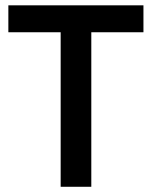

<svg xmlns="http://www.w3.org/2000/svg" viewBox="-20 -697 576 728"><path d="M210 -574.7H11.7V-676.8H523.9V-574.7H326.2V11.2H210Z"/></svg>

Font: Pyidaungsu Book
Style: Bold
Weight: 700
Designer: Sun Tun
Foundry: MCF
Version: Version 1.008;February 27, 2020;FontCreator 11.0.0.2408 32-b